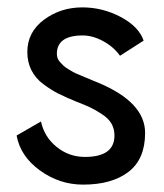

<svg xmlns="http://www.w3.org/2000/svg" viewBox="-20 -490 443 520"><path d="M91 -161Q100 -119 133.5 -92Q167 -65 210 -65Q290 -65 290 -123Q290 -141 282 -155Q274 -169 256.5 -180.5Q239 -192 225.5 -198.5Q212 -205 186 -215Q157 -227 138 -236.5Q119 -246 97.5 -262Q76 -278 65 -300Q54 -322 54 -349Q54 -403 99 -436.5Q144 -470 203 -470Q258 -470 307 -444Q356 -418 369 -380L305 -339Q288 -363 259.5 -378.5Q231 -394 204 -394Q134 -394 134 -344Q134 -338 136 -332.5Q138 -327 142.5 -322Q147 -317 151.5 -312.5Q156 -308 164.5 -303Q173 -298 178 -295Q183 -292 194.5 -287.5Q206 -283 211 -280.5Q216 -278 229 -273Q242 -268 246 -266Q373 -213 373 -130Q373 -59 328 -24.5Q283 10 205 10Q141 10 88 -28.5Q35 -67 25 -123Z"/></svg>

Font: renner_400book
Style: Book
Weight: 400
Version: Version 003.000 ; ttfautohint (v0.97) -l 8 -r 50 -G 200 -x 1